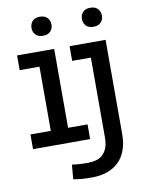

<svg xmlns="http://www.w3.org/2000/svg" viewBox="-99 -787 799 1067"><g transform="rotate(-10 300.0 -253.5)"><path d="M335.9 -528.3H539.1V2.9Q539.1 53.7 525.1 92.8Q511.2 131.8 484.4 158.2Q457.5 184.6 418.9 198.2Q380.4 211.9 331.1 211.9Q303.2 211.9 278.8 210.2Q254.4 208.5 227.5 203.6L234.4 122.1Q242.7 123.5 255.1 124.8Q267.6 126 280.8 126.7Q293.9 127.4 305.7 127.7Q317.4 127.9 324.2 127.9Q348.6 127.9 370.1 122.1Q391.6 116.2 407.5 101.8Q423.3 87.4 432.4 63.5Q441.4 39.6 441.4 2.9V-445.3H335.9ZM39.6 -528.3H249V-83H358.9V0H36.6V-83H151.4V-445.3H39.6ZM145 -664.1Q145 -687 159.2 -702.6Q173.3 -718.3 201.2 -718.3Q229 -718.3 243.4 -702.6Q257.8 -687 257.8 -664.1Q257.8 -641.6 243.4 -626.2Q229 -610.8 201.2 -610.8Q173.3 -610.8 159.2 -626.2Q145 -641.6 145 -664.1ZM429.7 -664.6Q429.7 -687.5 443.8 -703.1Q458 -718.8 485.8 -718.8Q513.7 -718.8 528.1 -703.1Q542.5 -687.5 542.5 -664.6Q542.5 -642.1 528.1 -626.7Q513.7 -611.3 485.8 -611.3Q458 -611.3 443.8 -626.7Q429.7 -642.1 429.7 -664.6Z"/></g></svg>

Font: Roboto Mono
Style: Regular
Weight: 500
Designer: Google
Version: Version 2.000986; 2015; ttfautohint (v1.3)